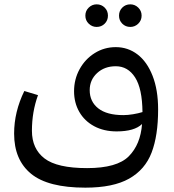

<svg xmlns="http://www.w3.org/2000/svg" viewBox="-20 -605 803 884"><path d="M708 -101Q708 19 678 97.5Q648 176 574.5 217.5Q501 259 373 259Q201 259 123 195Q45 131 45 10Q45 -90 92 -186L155 -167Q127 -90 127 -3Q127 80 185 124.5Q243 169 381 169Q519 169 573 114.5Q627 60 634 -34Q599 0 517 0Q458 0 413.5 -24Q369 -48 345 -90Q321 -132 321 -185Q321 -240 346.5 -286.5Q372 -333 416 -360.5Q460 -388 513 -388Q569 -388 613 -354.5Q657 -321 682.5 -256Q708 -191 708 -101ZM548 -75Q568 -75 592.5 -79Q617 -83 636 -89Q635 -197 602 -248.5Q569 -300 513 -300Q461 -300 427 -268.5Q393 -237 393 -190Q393 -137 432.5 -106Q472 -75 548 -75ZM373 -533Q373 -555 388.5 -570Q404 -585 425 -585Q447 -585 462 -570Q477 -555 477 -533Q477 -511 462 -496Q447 -481 425 -481Q404 -481 388.5 -496Q373 -511 373 -533ZM528 -533Q528 -555 543 -570Q558 -585 580 -585Q601 -585 616.5 -570Q632 -555 632 -533Q632 -511 616.5 -496Q601 -481 580 -481Q558 -481 543 -496Q528 -511 528 -533Z"/></svg>

Font: FiraGO
Style: Regular
Weight: 400
Designer: bBox Type
Foundry: bBox Type GmbH
Version: Version 1.001;April 20, 2020;FontCreator 12.0.0.2555 64-bit